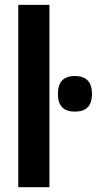

<svg xmlns="http://www.w3.org/2000/svg" viewBox="-20 -780 403 800"><path d="M186 0H56.2V-759.8H186ZM292 -463.4Q363.3 -463.4 363.3 -388.2Q363.3 -314.9 292 -314.9Q221.2 -314.9 221.2 -388.2Q221.2 -463.4 292 -463.4Z"/></svg>

Font: Open Sans Condensed
Style: Bold
Weight: 700
Width: 3
Designer: Monotype Design Team
Foundry: Monotype Imaging Inc.
Version: Version 3.003; ttfautohint (v1.8.4)